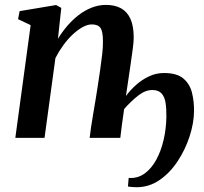

<svg xmlns="http://www.w3.org/2000/svg" viewBox="-20 -576 854 802"><path d="M222 -414Q239 -442 260.8 -467.5Q282.5 -493 308.5 -513Q334.5 -533 363.2 -544.2Q392 -555.5 423 -555.5Q459 -555.5 484.8 -541.8Q510.5 -528 524.5 -498Q538.5 -468 538.5 -419Q538.5 -402 534.5 -371.5Q530.5 -341 525.2 -305Q520 -269 515 -235.5L506 -175Q524.5 -200 549 -221.8Q573.5 -243.5 602.8 -257.2Q632 -271 665 -271Q719 -271 746 -248Q773 -225 782 -188.5Q791 -152 790.5 -112Q790 -62 772 -6.5Q754 49 722 97.5Q690 146 646.5 176Q603 206 551 206Q539.5 206 530.5 205.2Q521.5 204.5 514.5 203L517.5 167Q519.5 167 521.5 167.2Q523.5 167.5 526 167.5Q559.5 167.5 586.5 147Q613.5 126.5 633 90.8Q652.5 55 663.2 9.2Q674 -36.5 675 -87Q675.5 -121.5 671.5 -146.8Q667.5 -172 654.5 -186Q641.5 -200 616 -200Q587 -200 557.2 -176.8Q527.5 -153.5 498.5 -120.5Q493.5 -87.5 489.2 -54.2Q485 -21 482.5 0H354.5Q356 -15.5 360 -42.5Q364 -69.5 369.5 -101.5Q375 -133.5 380 -164.2Q385 -195 388.5 -218Q393.5 -251 398.5 -285Q403.5 -319 407 -350.2Q410.5 -381.5 410 -404Q410 -444.5 399.8 -459.2Q389.5 -474 363.5 -474Q345.5 -474 324.8 -462.5Q304 -451 283.2 -431.5Q262.5 -412 244 -386.5Q225.5 -361 211.5 -333.5L166 0H44L108 -471L55.5 -496L62 -529.5L214.5 -555L236 -543Z"/></svg>

Font: Merriweather 48pt SemiBold
Style: Italic
Weight: 600
Italic angle: -7.8°
Designer: Eben Sorkin
Foundry: Eben Sorkin
Version: Version 2.101